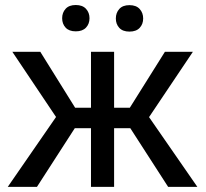

<svg xmlns="http://www.w3.org/2000/svg" viewBox="-20 -731 806 751"><path d="M10.3 0ZM489.7 -229.5H426.3V0H335.9V-229.5H272.5L124.5 0H10.3L199.2 -273.4L28.3 -528.3H137.7L273.9 -309.6H335.9V-528.3H426.3V-309.6H487.8L625 -528.3H734.4L563 -272.9L752 0H637.7ZM223.1 -659.7Q223.1 -681.6 236.6 -696.5Q250 -711.4 276.4 -711.4Q302.7 -711.4 316.4 -696.5Q330.1 -681.6 330.1 -659.7Q330.1 -637.7 316.4 -623Q302.7 -608.4 276.4 -608.4Q250 -608.4 236.6 -623Q223.1 -637.7 223.1 -659.7ZM433.1 -658.7Q433.1 -680.7 446.5 -695.8Q460 -710.9 486.3 -710.9Q512.7 -710.9 526.4 -695.8Q540 -680.7 540 -658.7Q540 -636.7 526.4 -622.1Q512.7 -607.4 486.3 -607.4Q460 -607.4 446.5 -622.1Q433.1 -636.7 433.1 -658.7Z"/></svg>

Font: Roboto
Style: Regular
Weight: 400
Designer: Google
Version: Version 2.134; 2016; ttfautohint (v1.6)